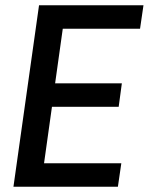

<svg xmlns="http://www.w3.org/2000/svg" viewBox="-20 -708 564 728"><path d="M31 0 128 -688H524L511 -599H218L189 -392H442L430 -303H177L147 -89H440L427 0Z"/></svg>

Font: Assailand Medium
Style: Italic
Weight: 500
Italic angle: -8°
Designer: Hector Gatti with collaboration of the Omnibus-Type team
Foundry: Omnibus-Type
Version: Version 0.072;October 19, 2019;FontCreator 12.0.0.2547 64-bi